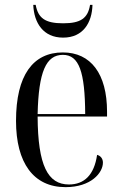

<svg xmlns="http://www.w3.org/2000/svg" viewBox="-20 -761 502 791"><path d="M240 -606C322 -606 359 -667 361 -741H351C342 -686 313 -665 240 -665C165 -665 137 -687 127 -741H117C120 -667 158 -606 240 -606ZM250 10C355 10 404 -49 404 -91C404 -107 395 -119 380 -123C368 -40 327 -1 264 -1C177 -1 136 -79 135 -281H421V-301C421 -457 354 -545 239 -545C116 -545 46 -451 46 -263C46 -90 118 10 250 10ZM331 -291H135C139 -466 170 -535 239 -535C306 -535 330 -465 331 -291Z"/></svg>

Font: Noto Serif Display Condensed
Style: Regular
Weight: 400
Width: 3
Designer: Monotype Design Team
Foundry: Monotype Imaging Inc.
Version: Version 2.009